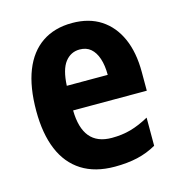

<svg xmlns="http://www.w3.org/2000/svg" viewBox="-89 -635 677 725"><g transform="rotate(-15 249.5 -273.0)"><path d="M256 -556Q322 -556 368 -526Q414 -496 438.5 -441Q463 -386 463 -309V-236H175Q176 -167 204.5 -132.5Q233 -98 290 -98Q330 -98 364 -107.5Q398 -117 436 -138V-28Q401 -8 361.5 1Q322 10 273 10Q196 10 144 -23Q92 -56 66 -118.5Q40 -181 40 -270Q40 -363 65 -426.5Q90 -490 138.5 -523Q187 -556 256 -556ZM258 -452Q223 -452 201 -423.5Q179 -395 176 -332H336Q336 -369 327 -396Q318 -423 301 -437.5Q284 -452 258 -452Z"/></g></svg>

Font: Noto Sans Khmer Condensed
Style: Bold
Weight: 700
Width: 3
Designer: Danh Hong and the Monotype Design Team
Foundry: Monotype Imaging Inc.
Version: Version 2.004